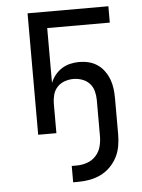

<svg xmlns="http://www.w3.org/2000/svg" viewBox="-53 -562 605 819"><g transform="rotate(-5 250.0 -152.5)"><path d="M227 215V145H248Q271 145 293 137.5Q315 130 330.5 113Q346 96 352 74Q358 52 358 29V-126Q358 -145 353 -164Q348 -183 335 -197Q322 -211 303.5 -217.5Q285 -224 266 -224Q247 -224 228.5 -217.5Q210 -211 197 -197Q184 -183 179 -164Q174 -145 174 -126V0H96V-520H442V-450H174V-215Q181 -233 193.5 -248.5Q206 -264 222.5 -274.5Q239 -285 258.5 -289.5Q278 -294 297 -294Q318 -294 338 -289Q358 -284 375 -272.5Q392 -261 404.5 -243.5Q417 -226 424 -207Q431 -188 433.5 -167.5Q436 -147 436 -126V29Q436 54 431.5 79Q427 104 415.5 126Q404 148 386 166Q368 184 345.5 195Q323 206 298 210.5Q273 215 248 215Z"/></g></svg>

Font: HulyMono
Style: Regular
Weight: 400
Monospace: yes
Designer: Belleve Invis
Foundry: Belleve Invis
Version: Version 33.2.5; ttfautohint (v1.8.4)